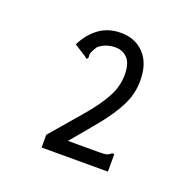

<svg xmlns="http://www.w3.org/2000/svg" viewBox="-80 -718 561 555"><g transform="rotate(20 200.0 -441.0)"><path d="M101 -285Q150 -342 184.5 -382.5Q219 -423 237 -456.5Q255 -490 255 -525Q255 -560 240.5 -575.5Q226 -591 203 -591Q173 -591 152 -573Q143 -559 140.5 -552Q138 -545 140 -537L136 -531L128 -537L92 -560Q109 -595 137 -615.5Q165 -636 204 -636Q248 -636 275.5 -607Q303 -578 303 -525Q303 -484 284.5 -447.5Q266 -411 235 -373Q204 -335 166 -290H261Q278 -290 285 -292Q292 -294 298 -300H305V-246H101Z"/></g></svg>

Font: Inconsolata Condensed
Style: Regular
Weight: 400
Width: 3
Monospace: yes
Designer: Raph Levien, Cyreal, Brenton Simpson
Foundry: Raph Levien, Cyreal, Google
Version: Version 3.000; ttfautohint (v1.8.2.53-6de2)